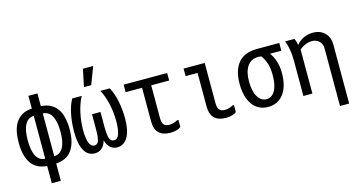

<svg xmlns="http://www.w3.org/2000/svg" viewBox="-91 -1153 3182 1704"><g transform="rotate(-15 1500.0 -301.0)"><path d="M207 -4Q105 -13 60.5 -82Q16 -151 16 -268Q16 -325 26 -372Q36 -419 59 -453.5Q82 -488 118 -508.5Q154 -529 207 -532V-649H290V-532Q342 -529 379 -509Q416 -489 439 -455Q462 -421 473 -373.5Q484 -326 484 -268Q484 -150 438.5 -81.5Q393 -13 290 -4V154H207ZM207 -465Q154 -463 126.5 -414Q99 -365 99 -268Q99 -175 125 -124.5Q151 -74 207 -71ZM400 -268Q400 -362 372 -412.5Q344 -463 290 -465V-72Q400 -77 400 -268Z M516 -232Q516 -323 532 -399.5Q548 -476 577 -526H664Q648 -497 635.5 -461.5Q623 -426 614.5 -387.5Q606 -349 601.5 -309.5Q597 -270 597 -232Q597 -149 613.5 -110Q630 -71 659 -71Q690 -71 700 -104.5Q710 -138 710 -204V-345H788V-204Q788 -138 798.5 -104.5Q809 -71 841 -71Q873 -71 887.5 -113.5Q902 -156 902 -231Q902 -316 883.5 -394.5Q865 -473 835 -526H922Q951 -474 967.5 -396Q984 -318 984 -232Q984 -123 949.5 -63Q915 -3 850 -3Q816 -3 789 -26.5Q762 -50 750 -95Q738 -50 711 -26.5Q684 -3 648 -3Q582 -3 549 -63.5Q516 -124 516 -232ZM737 -756H831L770 -596H703Z M1438 -98V-34Q1424 -20 1396 -13Q1368 -6 1342 -6Q1200 -6 1200 -148V-457H1049V-526H1449V-457H1284V-156Q1284 -116 1298.5 -96.5Q1313 -77 1352 -77Q1371 -77 1390 -83Q1409 -89 1426 -98Z M1948 -98V-34Q1934 -20 1906 -13Q1878 -6 1852 -6Q1710 -6 1710 -148V-457H1600V-526H1794V-156Q1794 -116 1808.5 -96.5Q1823 -77 1862 -77Q1881 -77 1900 -83Q1919 -89 1936 -98Z M2045 -267Q2045 -391 2102 -458.5Q2159 -526 2274 -526H2479V-455H2377V-452Q2401 -421 2417 -371.5Q2433 -322 2433 -265Q2433 -141 2381.5 -72Q2330 -3 2239 -3Q2148 -3 2096.5 -73Q2045 -143 2045 -267ZM2349 -265Q2349 -337 2330.5 -385Q2312 -433 2294 -452Q2279 -455 2269 -455Q2232 -455 2206 -441Q2180 -427 2163.5 -401.5Q2147 -376 2139 -341.5Q2131 -307 2131 -266Q2131 -175 2161.5 -124Q2192 -73 2242 -73Q2291 -73 2320 -123Q2349 -173 2349 -265Z M2855 -375Q2855 -418 2828 -442.5Q2801 -467 2763 -467Q2731 -467 2700.5 -454Q2670 -441 2647 -420V-16H2564V-343Q2564 -399 2555.5 -445Q2547 -491 2533 -526H2619Q2624 -516 2629 -498.5Q2634 -481 2636 -467H2638Q2667 -502 2706.5 -519.5Q2746 -537 2790 -537Q2856 -537 2897.5 -496.5Q2939 -456 2939 -385V154H2855Z"/></g></svg>

Font: D2Coding
Style: Regular
Weight: 400
Monospace: yes
Designer: Yong-Rak Park; Jeong-Hwan Yoon; Sang-Min Lee;
Foundry: NHN Corporation
Version: Version 1.3.2; Build 20180524